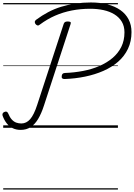

<svg xmlns="http://www.w3.org/2000/svg" viewBox="-26 -1035 1085 1555"><path d="M497 -395Q483 -395 477.5 -401Q472 -407 474 -420Q475 -432 482 -438Q489 -444 501 -444Q576 -447 647 -460.5Q718 -474 779 -500.5Q840 -527 885.5 -565.5Q931 -604 956.5 -655.5Q982 -707 982 -773Q982 -823 960.5 -859Q939 -895 901 -918.5Q863 -942 813 -953Q763 -964 705 -964Q626 -964 555 -950Q484 -936 420 -908Q356 -880 297 -836Q287 -827 278 -829Q269 -831 261 -841Q255 -850 256 -859Q257 -868 268 -876Q314 -910 364 -936.5Q414 -963 469 -980Q524 -997 584.5 -1006Q645 -1015 710 -1015Q784 -1015 844.5 -999.5Q905 -984 948.5 -953.5Q992 -923 1015.5 -878Q1039 -833 1039 -775Q1039 -700 1010.5 -640Q982 -580 931 -535.5Q880 -491 811.5 -461Q743 -431 663 -414.5Q583 -398 497 -395ZM141 17Q106 17 77.5 3.5Q49 -10 28.5 -36Q8 -62 -5 -98Q-8 -108 -4.5 -116Q-1 -124 9 -128Q20 -133 27.5 -130.5Q35 -128 40 -117Q53 -85 69.5 -67Q86 -49 105.5 -42Q125 -35 147 -35Q188 -35 218.5 -70Q249 -105 275 -185L490 -842Q494 -853 501.5 -857Q509 -861 523 -861Q537 -861 543.5 -857Q550 -853 546 -841L330 -180Q309 -115 282.5 -71Q256 -27 221.5 -5Q187 17 141 17ZM0 490H929V500H0ZM0 -20H929V0H0ZM0 -505H929V-500H0ZM0 -1010H929V-1000H0Z"/></svg>

Font: Playwrite BE VLG Guides
Style: Regular
Weight: 400
Designer: Veronika Burian, José Scaglione
Foundry: TypeTogether
Version: Version 1.003